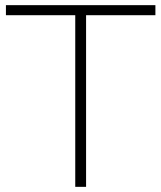

<svg xmlns="http://www.w3.org/2000/svg" viewBox="-20 -725 626 745"><path d="M272 0V-666H3V-705H583V-666H314V0Z"/></svg>

Font: Nunito Sans 12pt ExtraLight
Style: Regular
Weight: 200
Designer: Vernon Adams
Foundry: Vernon Adams
Version: Version 3.101;gftools[0.9.27]